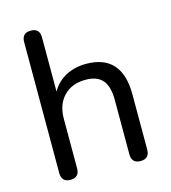

<svg xmlns="http://www.w3.org/2000/svg" viewBox="-108 -799 795 894"><g transform="rotate(-15 290.0 -352.5)"><path d="M122 7Q79 7 79 -37V-668Q79 -712 122 -712Q165 -712 165 -668V-407Q190 -451 233.5 -473.5Q277 -496 330 -496Q503 -496 503 -303V-37Q503 7 460 7Q417 7 417 -37V-298Q417 -364 391 -394.5Q365 -425 309 -425Q243 -425 204 -384.5Q165 -344 165 -276V-37Q165 7 122 7Z"/></g></svg>

Font: Chiron GoRound TC N
Style: Regular
Weight: 350
Designer: Ryoko NISHIZUKA 西塚涼子 (kana, bopomofo & ideographs); Paul D. Hunt (Latin, Greek & Cyrillic); Sandoll Communications 산돌커뮤니
Foundry: Adobe
Version: Version 1.000;hotconv 1.1.1;makeotfexe 2.6.0